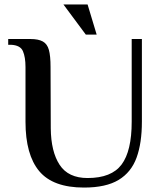

<svg xmlns="http://www.w3.org/2000/svg" viewBox="-20 -836 731 866"><path d="M359 10Q219 10 157 -64Q95 -138 95 -287V-534Q95 -578 83.5 -605Q72 -632 30 -634H17V-660H118Q153 -660 173 -649Q193 -638 200.5 -611Q208 -584 208 -534L209 -257Q210 -152 249 -92.5Q288 -33 375 -33Q483 -33 528.5 -94Q574 -155 574 -287V-660H620V-287Q620 -191 596 -125Q572 -59 515 -24.5Q458 10 359 10ZM367 -680 266 -816H375L416 -680Z"/></svg>

Font: El Messiri SemiBold
Style: Regular
Weight: 600
Designer: Mohamed Gaber
Foundry: Kief Type Foundry
Version: Version 2.020; ttfautohint (v1.8.3)